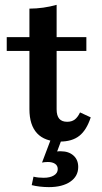

<svg xmlns="http://www.w3.org/2000/svg" viewBox="-20 -569 419 787"><path d="M100.6 -121.7V-360.2H7.6V-416.7H100.6V-533.6Q158 -533.9 212.1 -549.2V-416.7H334V-360.2H212.1V-121Q212.1 -95 222.8 -82.4Q233.5 -69.8 255.3 -69.8Q273.8 -69.8 286.1 -78.8Q298.3 -87.8 308.1 -108.2L351.9 -87.9Q334.7 -35.4 305 -12.1Q275.3 11.3 225.7 11.3Q163.8 11.3 132.2 -22.4Q100.6 -56 100.6 -121.7ZM110 189.8 117.3 155.2Q127.5 157.6 138 158.7Q148.5 159.7 159.3 159.7Q185.1 159.7 200.9 150.1Q216.7 140.6 216.7 124.2Q216.7 109.8 205.6 102.4Q194.6 95 175.9 95Q163.4 95 152.3 97.3L194.6 -14.4H239L214.2 51.9Q217.8 51.1 221.6 51.1Q225.4 51.1 229.8 51.1Q261.6 51.1 281.1 68.5Q300.6 85.8 300.6 115.3Q300.6 153.6 268 175.8Q235.4 198 180.3 198Q162.8 198 143.3 195.8Q123.8 193.5 110 189.8Z"/></svg>

Font: Playfair Micro SmCond SmLight
Style: Regular
Weight: 360
Width: 4
Designer: Claus Eggers Sørensen
Foundry: Claus Eggers Sørensen
Version: Version 2.100;Glyphs 3.2 (3219)